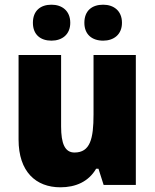

<svg xmlns="http://www.w3.org/2000/svg" viewBox="-20 -787 658 817"><path d="M120 -690C120 -639 153 -614 199 -614C244 -614 279 -640 279 -690C279 -741 244 -767 199 -767C153 -767 120 -742 120 -690ZM339 -690C339 -640 372 -614 419 -614C464 -614 499 -640 499 -690C499 -741 464 -767 419 -767C372 -767 339 -742 339 -690ZM558 -553H378V-300C378 -197 364 -138 297 -138C256 -138 240 -176 240 -249V-553H59V-193C59 -56 133 10 237 10C302 10 357 -14 389 -69H399L421 0H558Z"/></svg>

Font: Noto Sans Arabic UI SmCn Bk
Style: Regular
Weight: 900
Width: 4
Designer: Monotype Design Team, Nadine Chahine and Nizar Qandah
Foundry: Monotype Imaging Inc.
Version: Version 2.010